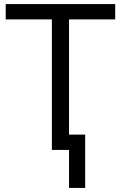

<svg xmlns="http://www.w3.org/2000/svg" viewBox="-20 -734 593 940"><path d="M318 0V186H397V-75H318V-639H544V-714H8V-639H234V0Z"/></svg>

Font: OpenSansMMV
Style: Regular
Weight: 400
Designer: Steve Matteson
Foundry: Ascender Corporation
Version: Version 4.000